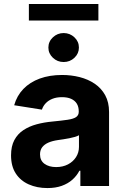

<svg xmlns="http://www.w3.org/2000/svg" viewBox="-20 -926 624 956"><path d="M216.2 10.4Q164.2 10.4 123 -8Q81.8 -26.3 58.4 -62.4Q35 -98.5 35 -152.3Q35 -198 51.5 -228.7Q68 -259.4 96.8 -278.3Q125.6 -297.2 162.4 -307.1Q199.1 -317 239.8 -320.7Q287.3 -325.3 316.4 -329.6Q345.4 -333.9 358.7 -342.9Q372.1 -352 372.1 -369.3V-371.7Q372.1 -394.2 362.4 -410Q352.6 -425.7 334.1 -433.9Q315.5 -442.2 288.7 -442.2Q261.5 -442.2 241.2 -434.1Q220.9 -426 207.7 -412Q194.4 -398 188.7 -380.1L50.6 -402Q63.9 -449.4 96.4 -483.1Q128.9 -516.8 177.9 -534.8Q226.9 -552.7 289.3 -552.7Q334.7 -552.7 376.6 -542.1Q418.6 -531.4 451.6 -509.1Q484.7 -486.7 503.9 -451.7Q523 -416.7 523 -368.2V0H380.1V-76H375.4Q362.1 -50.5 340.2 -31.1Q318.3 -11.7 287.5 -0.7Q256.7 10.4 216.2 10.4ZM259.4 -94.1Q292.8 -94.1 318.4 -107.5Q344 -120.9 358.6 -143.7Q373.2 -166.5 373.2 -194.9V-252.7Q366.4 -248.4 353.9 -244.6Q341.4 -240.8 326 -237.8Q310.6 -234.8 295.6 -232.5Q280.5 -230.3 268.2 -228.5Q241.3 -224.7 221.3 -216.1Q201.4 -207.4 190.3 -193.1Q179.3 -178.8 179.3 -157.4Q179.3 -126.3 201.8 -110.2Q224.3 -94.1 259.4 -94.1ZM296.9 -617.2Q265.7 -617.2 243.4 -638.3Q221 -659.5 220.9 -689.1Q221 -719.2 243.4 -740.2Q265.7 -761.2 296.9 -761.5Q328.3 -761.2 350.6 -740.2Q372.9 -719.2 372.9 -689.1Q372.9 -659.5 350.6 -638.3Q328.3 -617.2 296.9 -617.2ZM469.9 -906.1V-823.6H123.8V-906.1Z"/></svg>

Font: GitLab Sans
Style: Regular
Weight: 400
Designer: Rasmus Andersson
Foundry: Modifications by GitLab B.V., manufactured by rsms
Version: Version 4.000;git-c8fb6b7